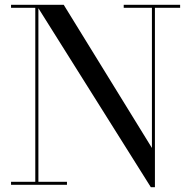

<svg xmlns="http://www.w3.org/2000/svg" viewBox="-20 -770 796 800"><path d="M140 -750V-12.5H259V0H26V-12.5H127V-737.5H26V-750ZM730.5 -750V-737.5H625.5V10H608.5L131 -750H245.5L613 -153.5V-737.5H495.5V-750Z"/></svg>

Font: Bodoni Moda 18pt
Style: Regular
Weight: 400
Designer: Owen Earl
Foundry: indestructible type
Version: Version 2.005